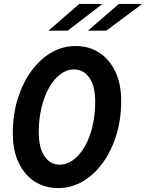

<svg xmlns="http://www.w3.org/2000/svg" viewBox="-20 -945 743 976"><path d="M276 11Q208 11 156 -22.5Q104 -56 74.5 -118.5Q45 -181 45 -268Q45 -362 70 -442.5Q95 -523 139 -583.5Q183 -644 240.5 -677.5Q298 -711 365 -711Q432 -711 484 -677.5Q536 -644 566 -581.5Q596 -519 596 -432Q596 -338 571 -257.5Q546 -177 502 -116.5Q458 -56 400 -22.5Q342 11 276 11ZM283 -108Q320 -108 353 -132.5Q386 -157 411 -200.5Q436 -244 450 -302.5Q464 -361 464 -428Q464 -507 434.5 -549.5Q405 -592 355 -592Q319 -592 286.5 -567.5Q254 -543 229.5 -499.5Q205 -456 191 -398Q177 -340 177 -272Q177 -194 206 -151Q235 -108 283 -108ZM226 -789 383 -925H501L324 -789ZM427 -789 584 -925H703L520 -789Z"/></svg>

Font: Red Hat Mono SemiBold
Style: Italic
Weight: 600
Italic angle: -12°
Monospace: yes
Designer: Pentagram, MCKL
Foundry: MCKL
Version: Version 1.030